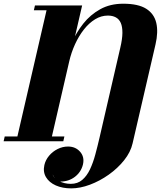

<svg xmlns="http://www.w3.org/2000/svg" viewBox="-64 -780 888 1060"><path d="M329 260Q281 260 244.2 243.8Q207.5 227.5 190 198.2Q172.5 169 181 131Q187.5 103 207 79.8Q226.5 56.5 254 42.8Q281.5 29 311.5 29Q353 29 378.2 57.8Q403.5 86.5 394 128Q384 169.5 349.8 196Q315.5 222.5 268 222.5Q252.5 218.5 241.8 207Q231 195.5 226.5 183Q230.5 202 260 218.5Q289.5 235 327 235Q364.5 235 390 213.2Q415.5 191.5 432.8 155Q450 118.5 462.2 73Q474.5 27.5 485.5 -20L600 -516Q611.5 -564.5 611.8 -598.5Q612 -632.5 602.8 -653.5Q593.5 -674.5 575.2 -684.2Q557 -694 531.5 -694Q494.5 -694 461 -673.5Q427.5 -653 399.5 -617.5Q371.5 -582 350.5 -536.2Q329.5 -490.5 318 -440.5H298Q309.5 -490 333.5 -545.5Q357.5 -601 396 -649.8Q434.5 -698.5 489.2 -729Q544 -759.5 616.5 -759.5Q699 -759.5 743 -731.8Q787 -704 798.8 -653.5Q810.5 -603 794.5 -534.5L668 11.5Q657 60 621.2 104.8Q585.5 149.5 536 184.5Q486.5 219.5 432.2 239.8Q378 260 329 260ZM-44 0 -38 -26.5H32L193 -723.5H123L129 -750H389.5L222.5 -26.5H291.5L285.5 0Z"/></svg>

Font: Bodoni Moda 9pt Black
Style: Italic
Weight: 900
Italic angle: -13°
Designer: Owen Earl
Foundry: indestructible type
Version: Version 2.004